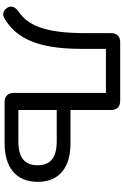

<svg xmlns="http://www.w3.org/2000/svg" viewBox="189 -934 753 1171"><g transform="rotate(90 565.5 -348.5)"><path d="M853 0C1001 0 1089 -70 1089 -202C1089 -334 1001 -402 853 -402H651V-649C651 -685 631 -705 595 -705H238C202 -705 182 -685 182 -649V-492C182 -241 133 -139 46 -82C21 -62 12 -39 29 -14C46 11 72 15 97 -2C216 -74 278 -209 278 -466V-618H547V-56C547 -20 567 0 603 0ZM651 -318H841C940 -318 988 -281 988 -201C988 -121 940 -84 841 -84H651Z"/></g></svg>

Font: Nunito SemiBold
Style: Regular
Weight: 600
Designer: Vernon Adams
Foundry: Vernon Adams
Version: Version 3.602